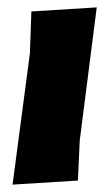

<svg xmlns="http://www.w3.org/2000/svg" viewBox="-20 -496 298 520"><path d="M242 -476 196 -116 191 -7 14 4 61 -352 65 -465Z"/></svg>

Font: Alegreya Sans Black
Style: Italic
Weight: 900
Italic angle: -7°
Designer: Juan Pablo del Peral
Foundry: Huerta Tipografica
Version: Version 2.007